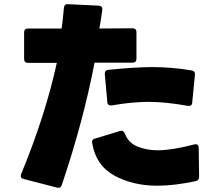

<svg xmlns="http://www.w3.org/2000/svg" viewBox="-20 -840 1040 916"><path d="M731 46Q614 46 525.5 -2.5Q437 -51 420 -157L419 -162Q419 -176 434 -179L552 -215L559 -216Q570 -216 576 -202Q592 -159 635.5 -141Q679 -123 733 -123Q800 -123 907 -151Q909 -152 913 -152Q928 -152 928 -135L930 3Q930 21 914 24Q812 46 731 46ZM79 -1Q79 -4 81 -10Q196 -288 251 -540H114Q95 -540 95 -559V-685Q95 -704 115 -704H274Q279 -737 285 -803Q287 -822 305 -820L451 -813Q471 -811 468 -792Q460 -734 454 -704L612 -705Q631 -705 631 -686V-560Q631 -541 612 -541H431Q378 -263 275 42Q269 60 252 55L93 14Q79 11 79 -1ZM689 -354Q610 -354 513 -337H508Q493 -337 492 -353L480 -486V-489Q480 -505 497 -507Q631 -520 706 -520Q801 -520 894 -504Q912 -501 910 -483L897 -351Q896 -332 876 -335Q770 -354 689 -354Z"/></svg>

Font: LINE Seed JP_TTF ExtraBold
Style: Regular
Weight: 800
Designer: LY Corporation & Fontrix & Fontworks
Version: Version 1.015